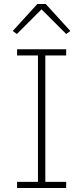

<svg xmlns="http://www.w3.org/2000/svg" viewBox="-20 -946 419 966"><path d="M168 -926 44 -790 65 -775 189 -899 313 -775 334 -790 210 -926ZM313 0V-31H208V-667H313V-698H66V-667H171V-31H66V0Z"/></svg>

Font: IBM Plex Thai ExtraLight
Style: Regular
Weight: 200
Designer: Mike Abbink, Paul van der Laan, Pieter van Rosmalen, Ben Mitchell, Mark Frömberg
Foundry: Bold Monday
Version: Version 1.0